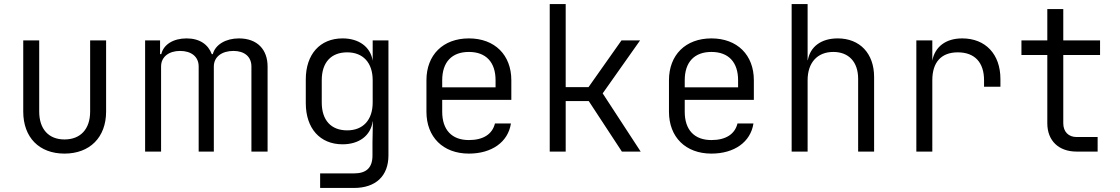

<svg xmlns="http://www.w3.org/2000/svg" viewBox="-20 -750 5540 950"><path d="M299 10C424 10 505 -70 505 -198V-550H426V-198C426 -111 378 -60 299 -60C221 -60 174 -111 174 -198V-550H95V-198C95 -70 174 10 299 10Z M1162 -560C1097 -560 1045 -529 1033 -482H1028C1010 -530 968 -560 903 -560C838 -560 789 -530 778 -482H772V-550H698V0H777V-421C777 -470 817 -498 871 -498C926 -498 963 -470 963 -421V0H1038V-421C1038 -469 1078 -498 1135 -498C1189 -498 1224 -470 1224 -421V0H1304V-421C1304 -504 1254 -560 1162 -560Z M1824 -450C1813 -518 1756 -560 1675 -560C1563 -560 1493 -481 1493 -357V-240C1493 -115 1563 -36 1675 -36C1757 -36 1814 -79 1824 -149H1825L1823 -45V19C1823 79 1794 108 1731 108H1564V180H1731C1840 180 1902 120 1902 19V-550H1824ZM1698 -105C1618 -105 1572 -155 1572 -243V-353C1572 -441 1618 -491 1698 -491C1776 -491 1824 -440 1824 -353V-243C1824 -156 1776 -105 1698 -105Z M2510 -353C2510 -478 2428 -560 2300 -560C2172 -560 2090 -478 2090 -353V-197C2090 -72 2172 10 2300 10C2413 10 2494 -47 2508 -139H2429C2416 -86 2371 -57 2300 -57C2215 -57 2168 -108 2168 -197V-256H2510ZM2168 -353C2168 -442 2215 -493 2300 -493C2385 -493 2432 -442 2432 -353V-318H2168Z M2779 0V-250H2893L3057 0H3150L2962 -288L3147 -550H3055L2892 -319H2779V-730H2700V0Z M3710 -353C3710 -478 3628 -560 3500 -560C3372 -560 3290 -478 3290 -353V-197C3290 -72 3372 10 3500 10C3613 10 3694 -47 3708 -139H3629C3616 -86 3571 -57 3500 -57C3415 -57 3368 -108 3368 -197V-256H3710ZM3368 -353C3368 -442 3415 -493 3500 -493C3585 -493 3632 -442 3632 -353V-318H3368Z M4125 -560C4044 -560 3989 -520 3977 -452H3976V-730H3897V0H3976V-353C3976 -441 4025 -493 4103 -493C4179 -493 4226 -444 4226 -360V0H4305V-369C4305 -486 4234 -560 4125 -560Z M4741 -560C4660 -560 4606 -519 4593 -450V-550H4514V0H4593V-353C4593 -443 4638 -491 4719 -491C4803 -491 4849 -441 4849 -353V-321H4930V-359C4930 -482 4856 -560 4741 -560Z M5411 0V-72H5307C5267 -72 5241 -98 5241 -140V-478H5423V-550H5241V-705H5162V-550H5034V-478H5162V-140C5162 -54 5218 0 5307 0Z"/></svg>

Font: Tekne LDO Light
Style: Regular
Weight: 300
Monospace: yes
Designer: Alessio Laiso, Mario Rullo, Paolo Rosset
Foundry: Alessio Laiso
Version: Version 1.000;hotconv 1.0.109;makeotfexe 2.5.65596